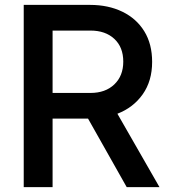

<svg xmlns="http://www.w3.org/2000/svg" viewBox="-20 -765 694 785"><path d="M77 0H195V-280H340L498 0H632L460 -300Q525 -325 563.5 -379.5Q602 -434 602 -512Q602 -585 570 -637Q538 -689 480.5 -717Q423 -745 348 -745H77ZM195 -385V-640H350Q411 -640 447.5 -606Q484 -572 484 -513Q484 -455 447.5 -420Q411 -385 350 -385Z"/></svg>

Font: Custom Plus Jakarta Sans SemiBold
Style: Regular
Weight: 600
Designer: Gumpita Rahayu & FullSphere
Foundry: Tokotype & FullSphere
Version: Version 1.001;hotconv 1.0.117;makeotfexe 2.5.65602